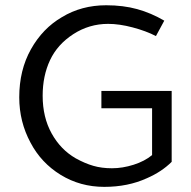

<svg xmlns="http://www.w3.org/2000/svg" viewBox="-20 -718 744 748"><path d="M393.8 -697.5Q297.5 -697.5 221.2 -651.2Q146.2 -607.5 100.6 -526.2Q55 -445 55 -338.8Q55 -243.8 98.8 -162.5Q140 -83.8 216.2 -36.9Q292.5 10 386.2 10Q478.8 10 552.5 -23.8Q610 -48.8 648.8 -87.5V-363.8H375V-296.2H572.5V-113.8Q543.8 -90 500.6 -76.2Q457.5 -62.5 416.2 -62.5Q376.2 -62.5 343.8 -71.9Q311.2 -81.2 275 -101.2Q216.2 -135 181.2 -198.1Q146.2 -261.2 146.2 -345Q146.2 -422.5 175 -483.8Q203.8 -545 265.6 -585Q327.5 -625 401.2 -625Q445 -625 496.9 -611.2Q548.8 -597.5 587.5 -577.5L620 -637.5Q568.8 -667.5 514.4 -682.5Q460 -697.5 393.8 -697.5Z"/></svg>

Font: Cambay
Style: Regular
Weight: 400
Designer: Pooja Saxena
Foundry: Pooja Saxena
Version: Version 1.181;PS 001.181;hotconv 1.0.70;makeotf.lib2.5.58329